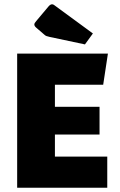

<svg xmlns="http://www.w3.org/2000/svg" viewBox="-20 -875 559 895"><path d="M236 -248V-145H480V0H60V-625H483L461 -480H236V-377H444V-248ZM376 -668 211 -703Q202 -705 196.5 -707Q191 -709 186 -714L150 -745Q140 -753 140 -761Q140 -767 149 -777L207 -846Q215 -855 223 -855Q228 -855 233 -851L413 -719Z"/></svg>

Font: Changa
Style: Bold
Weight: 700
Designer: Eduardo Rodriguez Tunni
Foundry: Eduardo Rodriguez Tunni
Version: Version 3.002; ttfautohint (v1.8.2)